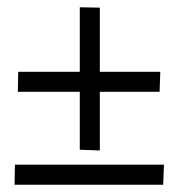

<svg xmlns="http://www.w3.org/2000/svg" viewBox="-20 -557 480 527"><path d="M20 -50H428L430 -105H21ZM29 -305H199V-146L254 -144V-305H418L420 -360H254V-536L199 -537V-360H30Z"/></svg>

Font: Prida01
Style: Black
Weight: 900
Designer: gluk
Foundry: gluk
Version: Version 00.072